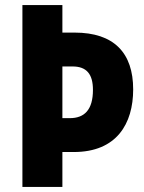

<svg xmlns="http://www.w3.org/2000/svg" viewBox="-20 -734 567 754"><path d="M503 -383C503 -526 428 -606 273 -606H225V-714H68V0H225V-137H270C438 -137 503 -248 503 -383ZM254 -270H225V-473H265C320 -473 345 -443 345 -381C345 -302 311 -270 254 -270Z"/></svg>

Font: Noto Sans Lao Looped Condensed ExtraBold
Style: Regular
Weight: 800
Width: 3
Designer: Mark Frömberg, Ben Mitchell
Foundry: The Fontpad Ltd
Version: Version 1.002